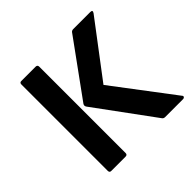

<svg xmlns="http://www.w3.org/2000/svg" viewBox="-132 -614 738 738"><g transform="rotate(-45 237.5 -244.5)"><path d="M368 0Q360 0 356 -6L183 -242Q177 -250 182 -258L346 -484Q350 -489 358 -489H450Q464 -489 456 -477L288 -255L472 -12Q476 -8 473.5 -4Q471 0 465 0ZM75 0Q66 0 66 -10V-479Q66 -489 75 -489H153Q163 -489 163 -479V-10Q163 0 153 0Z"/></g></svg>

Font: Sofia Sans Semi Condensed SemiBold
Style: Regular
Weight: 600
Designer: Botio Nikoltchev, Ani Petrova
Foundry: lettersoup
Version: Version 4.100